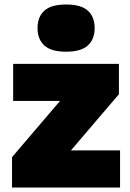

<svg xmlns="http://www.w3.org/2000/svg" viewBox="-20 -834 578 854"><path d="M33.5 0V-135L247 -385H38.5V-550H509V-415L295.5 -165H514V0ZM274 -604Q208 -604 177.5 -631.5Q147 -659 147 -709Q147 -759.5 177.5 -786.8Q208 -814 274 -814Q340 -814 370.5 -786.8Q401 -759.5 401 -709Q401 -659 370.5 -631.5Q340 -604 274 -604Z"/></svg>

Font: Encode Sans Black
Style: Regular
Weight: 900
Designer: Multiple Designers
Foundry: Impallari Type
Version: Version 3.002; ttfautohint (v1.8.3) -l 8 -r 50 -G 200 -x 14 